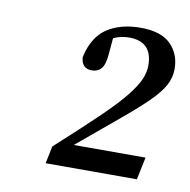

<svg xmlns="http://www.w3.org/2000/svg" viewBox="-53 -817 474 479"><g transform="rotate(10 184.0 -578.0)"><path d="M92 -391 101 -435Q166 -494 206 -532.5Q246 -571 266.5 -597Q287 -623 294.5 -641Q302 -659 302 -675Q302 -736 243 -736Q225 -736 208.5 -729.5Q192 -723 178 -709L205 -746L200 -689Q198 -660 189 -649.5Q180 -639 165 -639Q139 -639 137 -668Q149 -721 183 -743Q217 -765 267 -765Q319 -765 343.5 -740.5Q368 -716 368 -678Q368 -656 357 -636Q346 -616 320.5 -591Q295 -566 252 -530.5Q209 -495 146 -442L142 -448H335L323 -391Z"/></g></svg>

Font: Lisu Bosa ExtraLight
Style: Italic
Weight: 200
Italic angle: -19°
Designer: David Morse, Annie Olsen, Victor Gaultney, Frank Grießhammer (Latin)
Foundry: SIL International
Version: Version 2.000